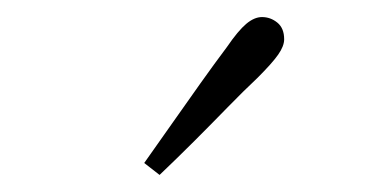

<svg xmlns="http://www.w3.org/2000/svg" viewBox="-20 -769 440 225"><path d="M149 -578Q166 -602 182.5 -625.5Q199 -649 215 -671.5Q231 -694 246 -714Q259 -733 268.5 -741Q278 -749 287 -749Q297 -749 305 -742.5Q313 -736 313 -723Q313 -715 306 -705Q299 -695 282 -678Q265 -662 246.5 -643Q228 -624 208 -604Q188 -584 167 -564Z"/></svg>

Font: Source Serif 4 18pt Light
Style: Regular
Weight: 300
Designer: Frank Grießhammer
Foundry: Adobe Systems Incorporated
Version: Version 4.004;hotconv 1.0.116;makeotfexe 2.5.65601